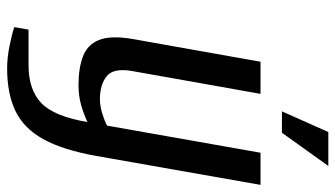

<svg xmlns="http://www.w3.org/2000/svg" viewBox="-221 -509 940 538"><g transform="rotate(90 249.0 -240.0)"><path d="M172 210Q142 210 109.5 203.5Q77 197 56 190L63 150H163Q231 150 268.5 114.5Q306 79 322 -15Q298 -4 273 3Q248 10 218 10Q171 10 138 -2.5Q105 -15 92 -47.5Q79 -80 89 -140L153 -500H243L179 -140Q170 -88 193.5 -69Q217 -50 258 -50Q277 -50 298 -56.5Q319 -63 332 -70L408 -500H498L417 -40Q400 55 369.5 109.5Q339 164 290.5 187Q242 210 172 210ZM292 -560 350 -690H445L352 -560Z"/></g></svg>

Font: Cuprum
Style: Italic
Weight: 400
Italic angle: -10°
Designer: Jovanny Lemonad
Foundry: Jovanny Lemonad
Version: Version 3.000